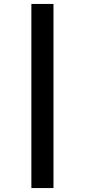

<svg xmlns="http://www.w3.org/2000/svg" viewBox="-20 -731 430 973"><path d="M139 222V-711H251V222Z"/></svg>

Font: Ysabeau Infant ExtraBold
Style: Regular
Weight: 800
Designer: Christian Thalmann (Catharsis Fonts)
Version: Version 2.001;gftools[0.9.30]; featfreeze: ss01,ss02,lnum